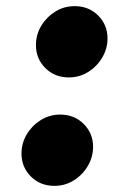

<svg xmlns="http://www.w3.org/2000/svg" viewBox="-20 -580 373 625"><path d="M157 25Q111 25 80.5 -5.5Q50 -36 50 -80Q50 -114 67 -142.5Q84 -171 112.5 -189Q141 -207 176 -207Q222 -207 252.5 -176.5Q283 -146 283 -102Q283 -69 266 -40Q249 -11 220.5 7Q192 25 157 25ZM204 -328Q158 -328 127.5 -358.5Q97 -389 97 -433Q97 -467 114 -495.5Q131 -524 159.5 -542Q188 -560 223 -560Q269 -560 299.5 -529.5Q330 -499 330 -455Q330 -422 313 -393Q296 -364 267.5 -346Q239 -328 204 -328Z"/></svg>

Font: Lemon
Style: Regular
Weight: 400
Designer: Eduardo Rodriguez Tunni
Foundry: Eduardo Rodriguez Tunni
Version: Version 1.003; ttfautohint (v1.8.4.7-5d5b);gftools[0.9.24]